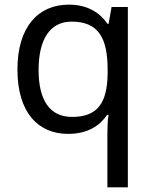

<svg xmlns="http://www.w3.org/2000/svg" viewBox="-20 -566 655 826"><path d="M442 11V240H530V-536H460L447 -463H443C411 -509 360 -546 276 -546C145 -546 55 -451 55 -267C55 -83 143 10 273 10C358 10 410 -26 441 -72H447C443 -49 442 -13 442 11ZM290 -63C192 -63 146 -138 146 -265C146 -392 192 -473 288 -473C404 -473 443 -402 443 -266V-248C441 -123 400 -63 290 -63Z"/></svg>

Font: Noto Sans Syriac Western
Style: Regular
Weight: 400
Designer: Patrick Giasson and the Monotype Design Team
Foundry: Monotype Imaging Inc.
Version: Version 3.000